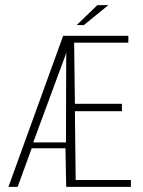

<svg xmlns="http://www.w3.org/2000/svg" viewBox="-20 -731 558 751"><path d="M13 0 227 -591H482V-564H270L273 -325H457V-296H273L276 -27H492V0H239L236 -151H104L49 0ZM110 -174H238L239 -516V-528L237 -518ZM280 -633 361 -711H404L308 -633Z"/></svg>

Font: Alumni Sans Thin ExtraLight
Style: Regular
Weight: 250
Version: Version 1.018